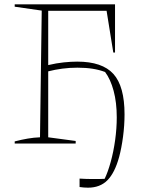

<svg xmlns="http://www.w3.org/2000/svg" viewBox="-20 -664 699 888"><path d="M48 0V-10Q79 -18 108 -23Q137 -28 165 -29L173 -615L48 -633V-644H512V-421H504L473 -614H203V-363Q241 -372 275 -375.5Q309 -379 337 -379Q453 -379 504.5 -322Q556 -265 556 -135Q556 -84 549 -31.5Q542 21 531 62Q511 135 477 169.5Q443 204 387 204Q369 204 348 201V162Q363 163 378.5 163.5Q394 164 409 164Q423 164 436.5 164Q450 164 464 163Q479 132 492 85Q505 38 512.5 -16Q520 -70 520 -121Q520 -190 505.5 -244Q491 -298 466 -331Q440 -341 408.5 -346Q377 -351 338 -351Q302 -351 268 -346.5Q234 -342 203 -334V-29L330 -12V0Z"/></svg>

Font: Piazzolla Thin
Style: Regular
Weight: 100
Designer: Juan Pablo del Peral
Foundry: Huerta Tipografica
Version: Version 1.330